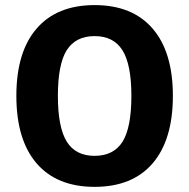

<svg xmlns="http://www.w3.org/2000/svg" viewBox="-20 -725 739 750"><path d="M493.2 -350.6Q493.2 -472.7 458.5 -528.3Q423.8 -584 349.6 -584Q275.4 -584 240.2 -528.3Q206.1 -472.7 206.1 -350.6Q206.1 -228 240.7 -171.9Q275.4 -116.2 349.6 -116.2Q423.8 -116.2 459 -171.9Q493.2 -227.5 493.2 -350.6ZM43.9 -350.6Q43.9 -522 123 -613.3Q202.1 -705.1 349.6 -705.1Q497.1 -705.1 576.2 -613.3Q655.3 -521.5 655.3 -350.6Q655.3 -179.2 576.2 -86.9Q497.1 4.9 349.6 4.9Q202.1 4.9 123 -86.9Q43.9 -178.7 43.9 -350.6Z"/></svg>

Font: TruenoSBd
Style: Demi
Weight: 600
Designer: Julieta Ulanovsky
Foundry: Julieta Ulanovsky
Version: Version 3.001b